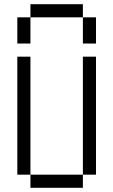

<svg xmlns="http://www.w3.org/2000/svg" viewBox="-20 -895 540 915"><path d="M125 -62.5V0H375V-62.5ZM125 -62.5V-625H62.5V-62.5ZM375 -62.5H437.5V-625H375ZM62.5 -812.5Q62.5 -812.5 62.5 -687.5H125Q125 -687.5 125 -812.5ZM375 -812.5Q375 -812.5 375 -687.5H437.5Q437.5 -687.5 437.5 -812.5ZM125 -812.5H375V-875H125Z"/></svg>

Font: Unifont
Style: Regular
Weight: 500
Version: Version 15.1.04